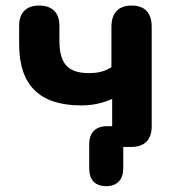

<svg xmlns="http://www.w3.org/2000/svg" viewBox="-20 -518 622 677"><path d="M294.5 75V-8.6Q294.5 -39.9 310.8 -56.5Q327.2 -73.1 358.2 -73.1H391.7L375.5 -55.3V-169.2Q324.9 -146.3 267 -146.3Q156.2 -146.3 101.8 -200Q47.5 -253.7 47.5 -361.6V-426.8Q47.5 -461.9 65.8 -480.2Q84 -498.4 118.1 -498.4Q152.2 -498.4 170.9 -480.2Q189.5 -461.9 189.5 -426.8V-374.4Q189.5 -313.7 213.6 -287Q237.6 -260.2 293.7 -260.2Q318 -260.2 337.3 -265.3Q356.5 -270.3 372.9 -281.3V-423.2Q372.9 -459.7 391 -479.1Q409.2 -498.4 444.3 -498.4Q479.4 -498.4 497.1 -479.1Q514.9 -459.7 514.9 -423.2V-72.4Q514.9 -37.3 496.6 -18.7Q478.4 0 444.3 0H393.2L414.6 -19V75Q414.6 105.7 398.9 122.1Q383.1 138.4 354.6 138.4Q325.4 138.4 309.9 122.5Q294.5 106.5 294.5 75Z"/></svg>

Font: SN Pro Thin
Style: Regular
Weight: 200
Designer: Tobias Whetton
Foundry: Supernotes
Version: Version 1.003;Glyphs 3.3 (3324)